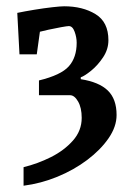

<svg xmlns="http://www.w3.org/2000/svg" viewBox="-20 -497 433 611"><path d="M55 94V35Q100 24 142 3Q184 -18 212 -49.5Q240 -81 240 -122Q240 -154 228.5 -174Q217 -194 203 -194H104V-241Q174 -258 199 -286Q224 -314 224 -361Q224 -378 217.5 -396Q211 -414 199 -414Q194 -414 174.5 -410.5Q155 -407 134.5 -402.5Q114 -398 107 -396L97 -324H42L35 -456Q59 -461 89.5 -466Q120 -471 146.5 -474Q173 -477 184 -477Q243 -477 284 -452Q325 -427 325 -369Q325 -340 308 -314.5Q291 -289 270 -272Q249 -255 237 -251V-245Q295 -236 323 -209Q351 -182 351 -131Q351 -94 325.5 -57Q300 -20 257.5 12Q215 44 162.5 65.5Q110 87 55 94Z"/></svg>

Font: Grenze Gotisch Medium
Style: Regular
Weight: 500
Designer: Renata Polastri
Foundry: Omnibus-Type
Version: Version 1.001